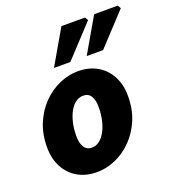

<svg xmlns="http://www.w3.org/2000/svg" viewBox="-139 -870 907 992"><g transform="rotate(-20 315.0 -374.0)"><path d="M226 12Q166 12 121 -14Q76 -40 51 -87Q26 -134 26 -196Q26 -269 50.5 -327Q75 -385 116 -426.5Q157 -468 207.5 -490Q258 -512 310 -512Q370 -512 415 -486Q460 -460 485 -413Q510 -366 510 -304Q510 -231 485.5 -173Q461 -115 420 -73.5Q379 -32 328.5 -10Q278 12 226 12ZM244 -116Q266 -116 285 -130Q304 -144 318 -169Q332 -194 340 -228Q348 -262 348 -302Q348 -340 334.5 -362Q321 -384 292 -384Q270 -384 251 -370.5Q232 -357 218 -332Q204 -307 196 -273Q188 -239 188 -198Q188 -161 202 -138.5Q216 -116 244 -116ZM200 -570 310 -760H440L450 -742L290 -570ZM380 -570 490 -760H620L630 -742L470 -570Z"/></g></svg>

Font: Source Sans 3 ExtraLight Black
Style: Italic
Weight: 900
Italic angle: -11°
Version: Version 3.052;hotconv 1.1.0;makeotfexe 2.6.0